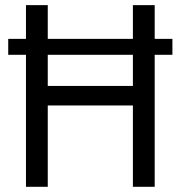

<svg xmlns="http://www.w3.org/2000/svg" viewBox="-20 -720 696 740"><path d="M80.1 0Q80.1 -174.8 80.1 -700.2Q100.6 -700.2 164.1 -700.2Q164.1 -622.1 164.1 -388.7Q246.1 -388.7 492.2 -388.7Q492.2 -466.8 492.2 -700.2Q512.7 -700.2 576.2 -700.2Q576.2 -525.4 576.2 0Q554.7 0 492.2 0Q492.2 -78.1 492.2 -313.5Q410.2 -313.5 164.1 -313.5Q164.1 -234.4 164.1 0Q142.6 0 80.1 0ZM11.7 -508.8Q11.7 -524.4 11.7 -570.3Q169.9 -570.3 644.5 -570.3Q644.5 -554.7 644.5 -508.8Q486.3 -508.8 11.7 -508.8Z"/></svg>

Font: Kadena Space Grotesk
Style: Regular
Weight: 400
Designer: Florian Karsten
Version: Version 2.000